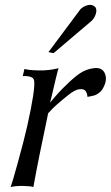

<svg xmlns="http://www.w3.org/2000/svg" viewBox="-20 -757 449 777"><path d="M394 -395Q388 -386 378.5 -379.5Q369 -373 362.5 -371Q356 -369 345.5 -367Q335 -365 334 -365Q333 -379 326.5 -388.5Q320 -398 301.5 -396Q283 -394 256 -372Q228 -350 208 -332Q188 -314 182 -306L175 -299Q135 -111 115 0Q105 -4 73.5 -4.5Q42 -5 23 0Q29 -15 53 -102Q77 -189 90 -246Q124 -398 118 -431Q115 -451 72 -449L79 -478Q94 -473 136 -472Q178 -471 217 -481Q214 -473 205.5 -437.5Q197 -402 190 -371.5Q183 -341 182 -341Q220 -387 246 -411Q278 -443 303 -460Q328 -477 359 -481Q394 -486 405 -458.5Q416 -431 394 -395ZM366 -728Q373 -717 367.5 -700Q362 -683 350 -672L197 -542L176 -546L305 -719Q316 -731 334.5 -736Q353 -741 366 -728Z"/></svg>

Font: GFS Artemisia
Style: Italic
Weight: 400
Italic angle: -12°
Designer: Takis Katsoulidis and George D. Matthiopoulos
Foundry: George Matthiopoulos and Takis Katsoulidis
Version: Version 1.0